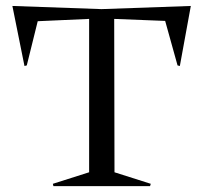

<svg xmlns="http://www.w3.org/2000/svg" viewBox="-20 -631 688 651"><path d="M22 -610.8 324.2 -600.1 627 -610.8 589.8 -407.2 582 -409.2 540 -560.1 367.2 -566.9 368.2 -46.9 491.2 -7.8 488.8 0H161.1L159.2 -7.8L282.2 -46.9V-566.9L107.9 -559.1L70.8 -409.2L63 -407.2Z"/></svg>

Font: Halibut
Style: Regular
Weight: 400
Designer: Matteo Maggi
Foundry: Collletttivo
Version: Version 3.080 | FøM Fix